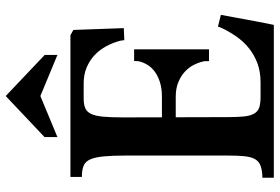

<svg xmlns="http://www.w3.org/2000/svg" viewBox="-173 -804 977 671"><g transform="rotate(-90 315.5 -468.5)"><path d="M241.7 -161.6Q241.7 -126 244.1 -103.5Q246.6 -81.1 254.2 -68.4Q261.7 -55.7 275.4 -51Q289.1 -46.4 312 -46.4H363.3Q400.9 -46.4 430.4 -57.6Q460 -68.8 482.9 -87.4Q505.9 -106 522.9 -130.4Q540 -154.8 552.7 -181.2L558.1 -195.3L599.1 -185.1Q597.7 -177.7 595 -163.3Q592.3 -148.9 589.1 -131.1Q585.9 -113.3 582.3 -94Q578.6 -74.7 575.2 -56.6Q571.8 -38.6 568.8 -23.4Q565.9 -8.3 564 0H29.8V-40L43 -40.5Q64.5 -42.5 77.1 -48.8Q89.8 -55.2 96.4 -68.6Q103 -82 105.2 -104.7Q107.4 -127.4 107.4 -162.1V-514.6Q107.4 -564 104.5 -594Q101.6 -624 94.5 -640.4Q87.4 -656.7 75.7 -662.8Q64 -668.9 45.9 -670.4L32.7 -670.9V-710.9H527.8L546.4 -700.7L552.7 -524.4L510.7 -522.5L508.8 -536.1Q502 -562.5 489.3 -585.9Q476.6 -609.4 458 -626.7Q439.5 -644 414.8 -654.3Q390.1 -664.6 359.9 -664.6H306.6Q285.6 -664.6 272.7 -658.9Q259.8 -653.3 252.7 -638.2Q245.6 -623 243.2 -596.2Q240.7 -569.3 240.7 -526.4ZM233.9 -391.1H313Q342.3 -391.1 364.3 -398.2Q386.2 -405.3 401.4 -416.7Q416.5 -428.2 425.3 -443.1Q434.1 -458 437 -473.1L438 -488.3H478.5V-226.6H437.5L437 -243.2Q433.6 -260.7 424.8 -278.6Q416 -296.4 400.9 -310.5Q385.7 -324.7 364 -333.7Q342.3 -342.8 313 -342.8H233.9ZM459 -756.3 315.4 -815.9 171.9 -756.3V-801.3L315.4 -937L459 -800.8Z"/></g></svg>

Font: Varendra
Style: Regular
Weight: 700
Designer: Jacob Thomas
Foundry: Bangla Type Foundry
Version: Version 1.008